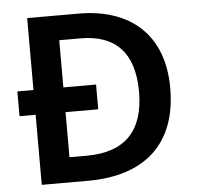

<svg xmlns="http://www.w3.org/2000/svg" viewBox="-51 -766 839 819"><g transform="rotate(-5 368.0 -357.0)"><path d="M315 -714H95V-406H26V-300H95V0H293C535 0 677 -123 677 -364C677 -593 535 -714 315 -714ZM315 -608C460 -608 543 -530 543 -360C543 -192 461 -107 297 -107H223V-300H363V-406H223V-608Z"/></g></svg>

Font: Noto Sans Bengali UI SemiBold
Style: Regular
Weight: 600
Designer: Jelle Bosma - Monotype Design Team
Foundry: Monotype Imaging Inc.
Version: Version 2.003